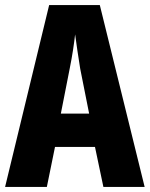

<svg xmlns="http://www.w3.org/2000/svg" viewBox="-20 -734 588 754"><path d="M386 0H548L372 -714H173L0 0H164L196 -157H353ZM295 -464 330 -288H219L254 -466C264 -515 271 -563 275 -599C280 -561 287 -514 295 -464Z"/></svg>

Font: Noto Sans Armenian ExtraCondensed ExtraBold
Style: Regular
Weight: 800
Width: 2
Designer: Monotype Design Team
Foundry: Monotype Imaging Inc.
Version: Version 2.008